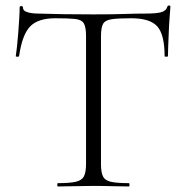

<svg xmlns="http://www.w3.org/2000/svg" viewBox="-20 -674 672 694"><path d="M180 -608Q117 -608 88.5 -578Q60 -548 49 -471Q49 -469 43 -469Q37 -469 37 -471Q39 -483 41.5 -506Q44 -529 46 -555.5Q48 -582 49.5 -606.5Q51 -631 51 -647Q51 -652 57 -652Q63 -652 63 -647Q63 -637 72.5 -632.5Q82 -628 94.5 -626.5Q107 -625 116 -625Q202 -622 317 -622Q388 -622 429.5 -623.5Q471 -625 510 -625Q543 -625 561.5 -629.5Q580 -634 585 -650Q586 -654 591 -654Q596 -654 596 -650Q595 -635 593 -610Q591 -585 590 -557.5Q589 -530 588 -506.5Q587 -483 587 -471Q587 -469 581 -469Q575 -469 575 -471Q575 -548 549 -578Q523 -608 454 -608Q407 -608 383.5 -604.5Q360 -601 352.5 -587.5Q345 -574 345 -542V-81Q345 -52 352 -37Q359 -22 380.5 -17Q402 -12 446 -12Q448 -12 448 -6Q448 0 446 0Q420 0 387.5 -1Q355 -2 317 -2Q281 -2 248.5 -1Q216 0 189 0Q187 0 187 -6Q187 -12 189 -12Q232 -12 254 -17Q276 -22 283.5 -37Q291 -52 291 -81V-544Q291 -576 283 -589.5Q275 -603 251 -605.5Q227 -608 180 -608Z"/></svg>

Font: Cormorant Garamond Light Light
Style: Regular
Weight: 300
Version: Version 4.001